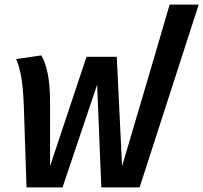

<svg xmlns="http://www.w3.org/2000/svg" viewBox="-20 -812 881 832"><path d="M841 -792 585 0H419L401 -445L251 0H95L83 -358Q80 -435 71.5 -481Q63 -527 50 -556L159 -572Q175 -547 186 -496.5Q197 -446 197 -367V-92L355 -566H486L509 -92L649 -566L715 -792Z"/></svg>

Font: FiraGO Medium
Style: Italic
Weight: 500
Italic angle: -8°
Designer: bBox Type GmbH
Foundry: bBox Type GmbH
Version: Version 1.001